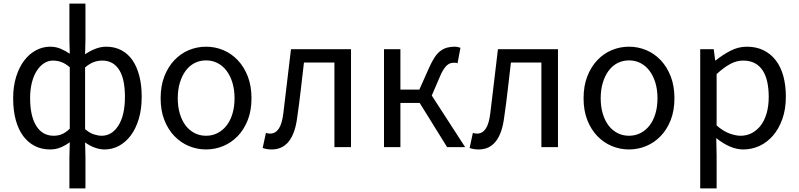

<svg xmlns="http://www.w3.org/2000/svg" viewBox="-20 -816 4432 1065"><path d="M365 54 367 -27Q344 -10 317 1.5Q290 13 258 13Q211 13 173.5 -6Q136 -25 109 -61Q82 -97 67.5 -150Q53 -203 53 -271Q53 -337 69.5 -390Q86 -443 114 -480Q142 -517 179.5 -537Q217 -557 258 -557Q290 -557 316.5 -545.5Q343 -534 367 -518L365 -597V-796H454V-597L452 -515Q478 -533 508.5 -545Q539 -557 569 -557Q617 -557 654 -537Q691 -517 715.5 -481Q740 -445 753 -394Q766 -343 766 -280Q766 -210 749.5 -155.5Q733 -101 704.5 -63.5Q676 -26 639 -6.5Q602 13 560 13Q534 13 506 3Q478 -7 452 -26L454 54V229H365ZM278 -63Q302 -63 323 -71.5Q344 -80 367 -102V-443Q344 -463 321 -471.5Q298 -480 274 -480Q247 -480 224 -465Q201 -450 183.5 -422.5Q166 -395 156.5 -356.5Q147 -318 147 -272Q147 -173 181 -118Q215 -63 278 -63ZM544 -63Q601 -63 637 -120Q673 -177 673 -279Q673 -324 666 -361Q659 -398 643.5 -424.5Q628 -451 604 -465.5Q580 -480 547 -480Q524 -480 501 -472Q478 -464 452 -442V-100Q477 -78 501 -70.5Q525 -63 544 -63Z M1123 13Q1073 13 1027.5 -6Q982 -25 947 -61.5Q912 -98 891.5 -150.5Q871 -203 871 -271Q871 -339 891.5 -392Q912 -445 947 -482Q982 -519 1027.5 -538Q1073 -557 1123 -557Q1173 -557 1218.5 -538Q1264 -519 1299 -482Q1334 -445 1354.5 -392Q1375 -339 1375 -271Q1375 -203 1354.5 -150.5Q1334 -98 1299 -61.5Q1264 -25 1218.5 -6Q1173 13 1123 13ZM1123 -63Q1158 -63 1187 -78Q1216 -93 1237 -120Q1258 -147 1269.5 -185.5Q1281 -224 1281 -271Q1281 -318 1269.5 -356.5Q1258 -395 1237 -423Q1216 -451 1187 -466Q1158 -481 1123 -481Q1088 -481 1059 -466Q1030 -451 1009.5 -423Q989 -395 977.5 -356.5Q966 -318 966 -271Q966 -224 977.5 -185.5Q989 -147 1009.5 -120Q1030 -93 1059 -78Q1088 -63 1123 -63Z M1487 13Q1472 13 1460.5 11Q1449 9 1437 5L1455 -79Q1460 -77 1465.5 -76Q1471 -75 1479 -75Q1508 -75 1526.5 -102.5Q1545 -130 1552 -191Q1563 -279 1573 -366.5Q1583 -454 1594 -543H1927V0H1835V-469H1666Q1657 -394 1648.5 -318.5Q1640 -243 1629 -168Q1607 13 1487 13Z M2560 0H2460L2308 -245H2201V0H2110V-543H2201V-319H2306L2360 -440Q2376 -476 2391.5 -499Q2407 -522 2424.5 -534.5Q2442 -547 2461 -552Q2480 -557 2502 -557Q2511 -557 2519.5 -555Q2528 -553 2534 -551L2518 -465Q2513 -467 2509.5 -467.5Q2506 -468 2500 -468Q2489 -468 2479.5 -465.5Q2470 -463 2460.5 -455Q2451 -447 2441 -432Q2431 -417 2421 -393L2375 -286Z M2635 13Q2620 13 2608.5 11Q2597 9 2585 5L2603 -79Q2608 -77 2613.5 -76Q2619 -75 2627 -75Q2656 -75 2674.5 -102.5Q2693 -130 2700 -191Q2711 -279 2721 -366.5Q2731 -454 2742 -543H3075V0H2983V-469H2814Q2805 -394 2796.5 -318.5Q2788 -243 2777 -168Q2755 13 2635 13Z M3469 13Q3419 13 3373.5 -6Q3328 -25 3293 -61.5Q3258 -98 3237.5 -150.5Q3217 -203 3217 -271Q3217 -339 3237.5 -392Q3258 -445 3293 -482Q3328 -519 3373.5 -538Q3419 -557 3469 -557Q3519 -557 3564.5 -538Q3610 -519 3645 -482Q3680 -445 3700.5 -392Q3721 -339 3721 -271Q3721 -203 3700.5 -150.5Q3680 -98 3645 -61.5Q3610 -25 3564.5 -6Q3519 13 3469 13ZM3469 -63Q3504 -63 3533 -78Q3562 -93 3583 -120Q3604 -147 3615.5 -185.5Q3627 -224 3627 -271Q3627 -318 3615.5 -356.5Q3604 -395 3583 -423Q3562 -451 3533 -466Q3504 -481 3469 -481Q3434 -481 3405 -466Q3376 -451 3355.5 -423Q3335 -395 3323.5 -356.5Q3312 -318 3312 -271Q3312 -224 3323.5 -185.5Q3335 -147 3355.5 -120Q3376 -93 3405 -78Q3434 -63 3469 -63Z M3864 -543H3939L3947 -481H3950Q3987 -511 4031 -534Q4075 -557 4123 -557Q4175 -557 4215.5 -537Q4256 -517 4283.5 -481Q4311 -445 4325 -394Q4339 -343 4339 -280Q4339 -210 4319.5 -155.5Q4300 -101 4267.5 -63.5Q4235 -26 4192.5 -6.5Q4150 13 4103 13Q4066 13 4028 -3.5Q3990 -20 3953 -50L3955 45V229H3864ZM4088 -63Q4122 -63 4150.5 -78Q4179 -93 4200 -120.5Q4221 -148 4232.5 -188Q4244 -228 4244 -279Q4244 -324 4236 -361Q4228 -398 4211 -424.5Q4194 -451 4167 -465.5Q4140 -480 4101 -480Q4066 -480 4030.5 -461Q3995 -442 3955 -405V-120Q3992 -88 4026.5 -75.5Q4061 -63 4088 -63Z"/></svg>

Font: SpoqaHanSansJP-Regular
Style: Regular
Weight: 400
Designer: [Source Han Sans]
Ryoko NISHIZUKA  (kana & ideographs); Paul D. Hunt (Latin, Greek & Cyrillic); Wenlong ZHANG  (bopomofo
Foundry: Spoqa (http://bi.spoqa.com)
Version: Version 1.002.20150607